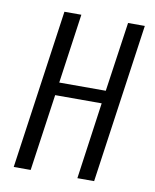

<svg xmlns="http://www.w3.org/2000/svg" viewBox="-71 -647 568 702"><g transform="rotate(10 212.5 -295.5)"><path d="M27.7 0 111.7 -591H174.6L138 -332.8H310.8L348 -591H410.2L326.2 0H264L304 -284.9H131.3L90.6 0Z"/></g></svg>

Font: Alumni Sans SC Thin
Style: Italic
Weight: 100
Italic angle: -8°
Designer: Robert E. Leuschke
Foundry: Robert E. Leuschke
Version: Version 1.016